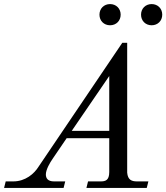

<svg xmlns="http://www.w3.org/2000/svg" viewBox="-64 -922 816 942"><path d="M628 -850C628 -820 650 -798 680 -798C710 -798 732 -820 732 -850C732 -880 710 -902 680 -902C650 -902 628 -880 628 -850ZM424 -850C424 -820 446 -798 476 -798C506 -798 528 -820 528 -850C528 -880 506 -902 476 -902C446 -902 424 -880 424 -850ZM288 -280 472 -549V-280ZM-44 0H248L256 -32H201C170 -32 161 -48 161 -66C161 -90 181 -124 195 -144L263 -244H472V-78C472 -37 453 -32 430 -32H368L360 0H656L664 -32H608C581 -32 563 -40 560 -75V-712H536L125 -104C104 -70 61 -32 1 -32H-36Z"/></svg>

Font: Old Standard
Style: Italic
Weight: 400
Italic angle: -15.2°
Designer: Alexey Kryukov <alexios@thessalonica.org.ru>
Version: Version 2.0